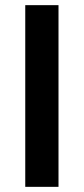

<svg xmlns="http://www.w3.org/2000/svg" viewBox="-20 -725 324 745"><path d="M78 0V-705H207V0Z"/></svg>

Font: Mulish ExtraLight
Style: Bold
Weight: 700
Version: Version 3.603